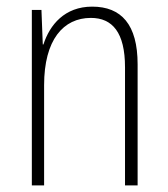

<svg xmlns="http://www.w3.org/2000/svg" viewBox="-20 -625 507 579"><path d="M258 -605C175 -605 130 -550 111 -491H109L105 -595H76V-66H113V-368C113 -505 171 -571 254 -571C319 -571 357 -527 357 -422V-66H395V-431C395 -551 346 -605 258 -605Z"/></svg>

Font: Noto Sans Malayalam UI Condensed ExtraLight
Style: Regular
Weight: 200
Width: 3
Designer: Jelle Bosma - Monotype Design Team
Foundry: Monotype Imaging Inc.
Version: Version 2.104